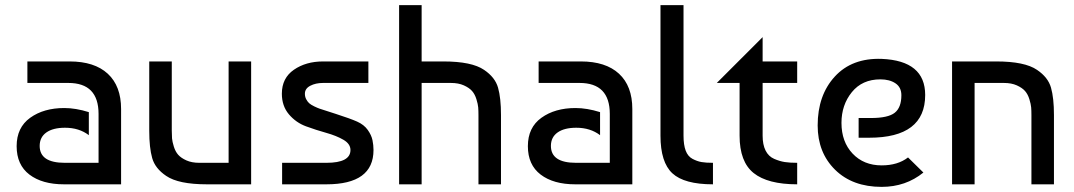

<svg xmlns="http://www.w3.org/2000/svg" viewBox="-20 -720 4197 750"><path d="M327 -282V-192Q289 -221 234 -221Q187 -221 161 -202.5Q135 -184 135 -150Q135 -84 233 -84H365V-275Q365 -396 247 -396H87V-480H252Q349 -480 401 -432Q453 -384 453 -294V0H230Q145 0 95 -38Q45 -76 45 -149Q45 -222 98 -260Q151 -298 231 -298Q276 -298 327 -282Z M961 0H788Q677 0 629 -33Q586 -62 574.5 -102.5Q563 -143 563 -209V-480H651V-210Q651 -192 652 -179.5Q653 -167 659 -147.5Q665 -128 676 -115.5Q687 -103 708 -93.5Q729 -84 759 -84H873V-480H961Z M1419 -480V-396H1242Q1213 -396 1192 -385Q1171 -374 1171 -354Q1171 -342 1176 -332.5Q1181 -323 1187.5 -317Q1194 -311 1207.5 -304.5Q1221 -298 1228.5 -295.5Q1236 -293 1292 -275Q1348 -257 1375 -245Q1402 -233 1416.5 -212.5Q1431 -192 1435 -172.5Q1439 -153 1439 -134Q1439 0 1255 0H1082V-84H1255Q1349 -84 1349 -134Q1349 -158 1321.5 -174Q1294 -190 1254.5 -201Q1215 -212 1175.5 -226.5Q1136 -241 1108.5 -273.5Q1081 -306 1081 -354Q1081 -415 1128 -447.5Q1175 -480 1242 -480Z M1627 -700V-480H1712Q1823 -480 1871 -447Q1914 -418 1925.5 -377.5Q1937 -337 1937 -271V0H1849V-270Q1849 -288 1848 -300.5Q1847 -313 1841 -332.5Q1835 -352 1824 -364.5Q1813 -377 1792 -386.5Q1771 -396 1741 -396H1627V0H1539V-700Z M2324 -282V-192Q2286 -221 2231 -221Q2184 -221 2158 -202.5Q2132 -184 2132 -150Q2132 -84 2230 -84H2362V-275Q2362 -396 2244 -396H2084V-480H2249Q2346 -480 2398 -432Q2450 -384 2450 -294V0H2227Q2142 0 2092 -38Q2042 -76 2042 -149Q2042 -222 2095 -260Q2148 -298 2228 -298Q2273 -298 2324 -282Z M2560 -190V-700H2650V-190Q2650 -154 2658.5 -131.5Q2667 -109 2685 -99.5Q2703 -90 2720 -87Q2737 -84 2765 -84V0Q2653 0 2606.5 -43Q2560 -86 2560 -190Z M2780 -396 2959 -575V-480H3094V-396H2959V-190Q2959 -155 2970.5 -132Q2982 -109 3004 -99.5Q3026 -90 3045.5 -87Q3065 -84 3094 -84V0Q2979 0 2924 -44Q2869 -88 2869 -190V-396Z M3424 -490Q3594 -483 3594 -349Q3594 -182 3375 -182H3334V-259H3382Q3449 -259 3475 -279.5Q3501 -300 3501 -348Q3501 -379 3478 -394.5Q3455 -410 3419 -410Q3348 -410 3307.5 -360Q3267 -310 3267 -240Q3267 -166 3310.5 -120Q3354 -74 3424 -74Q3487 -74 3527 -105L3587 -46Q3518 10 3424 10Q3310 10 3242 -57Q3174 -124 3174 -230Q3174 -348 3241 -421Q3308 -494 3424 -490Z M3699 -480H3872Q3983 -480 4031 -447Q4074 -418 4085.5 -377.5Q4097 -337 4097 -271V0H4009V-270Q4009 -288 4008 -300.5Q4007 -313 4001 -332.5Q3995 -352 3984 -364.5Q3973 -377 3952 -386.5Q3931 -396 3901 -396H3787V0H3699Z"/></svg>

Font: Baumans
Style: Regular
Weight: 400
Designer: Henadij Zarechnjuk
Foundry: Cyreal (www.cyreal.org)
Version: Version 001.002